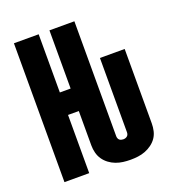

<svg xmlns="http://www.w3.org/2000/svg" viewBox="-135 -841 869 955"><g transform="rotate(-20 300.0 -363.5)"><path d="M394 8Q374 8 354.5 5.5Q335 3 316.5 -4Q298 -11 282 -23Q266 -35 255 -51Q244 -67 239 -86.5Q234 -106 234 -126V-308H177V0H46V-735H177V-427H234V-735H366V-126Q366 -121 368 -115.5Q370 -110 374 -106.5Q378 -103 383.5 -101.5Q389 -100 394 -100Q400 -100 405 -101.5Q410 -103 414.5 -106.5Q419 -110 421 -115.5Q423 -121 423 -126V-520H554V-126Q554 -106 549.5 -86.5Q545 -67 534 -51Q523 -35 506.5 -23Q490 -11 471.5 -4Q453 3 433.5 5.5Q414 8 394 8Z"/></g></svg>

Font: Iosevka SS04 Heavy Extended
Style: Regular
Weight: 900
Width: 7
Monospace: yes
Designer: Belleve Invis
Foundry: Belleve Invis
Version: Version 19.0.0; ttfautohint (v1.8.4)